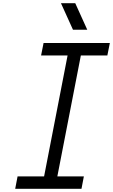

<svg xmlns="http://www.w3.org/2000/svg" viewBox="-20 -1187 711 1207"><path d="M528.6 -1000H438.8L363.3 -1166.7H453.1ZM670.6 -916.7 654.9 -838.5H488.3L340.5 -78.1H507.2L492.2 0H75.5L90.5 -78.1H257.2L404.9 -838.5H238.3L253.9 -916.7Z"/></svg>

Font: Monoid
Style: Italic
Weight: 400
Width: 4
Italic angle: -11°
Monospace: yes
Version: Version 0.61